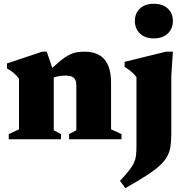

<svg xmlns="http://www.w3.org/2000/svg" viewBox="-20 -740 990 1020"><path d="M265.5 -356V-48L304 -27.5V0H26.5V-27.5L81 -53V-321.5Q68.5 -339.5 53.2 -352Q38 -364.5 17 -376.5V-403L204.5 -465.5H228.5ZM347 -27.5 385.5 -48V-285.5Q385.5 -305 379.8 -316.5Q374 -328 361 -333.2Q348 -338.5 327 -338.5Q303.5 -338.5 283 -333.5Q262.5 -328.5 245.5 -319.5L226.5 -348Q265 -387.5 293.2 -411Q321.5 -434.5 343.5 -446.2Q365.5 -458 385.5 -461.8Q405.5 -465.5 427.5 -465.5Q500 -465.5 535 -424.2Q570 -383 570 -300.5V-53L625.5 -27.5V0H347ZM797 -536Q750.5 -536 723.5 -562Q696.5 -588 696.5 -629Q696.5 -669 723.5 -694.5Q750.5 -720 797 -720Q844.5 -720 871.5 -694.5Q898.5 -669 898.5 -629Q898.5 -588 871.5 -562Q844.5 -536 797 -536ZM705 -330Q697.5 -340.5 687.8 -350Q678 -359.5 666.5 -368.2Q655 -377 642 -385V-411.5L862 -465.5H898.5L890 -337.5V-29Q890 9.5 885.5 38.8Q881 68 867.2 92.5Q853.5 117 826.8 141.2Q800 165.5 756 193.8Q712 222 646 259.5L617.5 221Q648.5 187.5 666.2 164.8Q684 142 692.2 123.5Q700.5 105 702.8 84.5Q705 64 705 35Z"/></svg>

Font: Newsreader 16pt 16pt ExtraBold
Style: Regular
Weight: 800
Version: Version 1.003